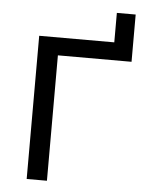

<svg xmlns="http://www.w3.org/2000/svg" viewBox="-57 -889 696 935"><g transform="rotate(5 290.5 -422.0)"><path d="M208 0H109V-700H476V-844H568V-613H208Z"/></g></svg>

Font: Argentum Novus
Style: Regular
Weight: 400
Designer: Julieta Ulanovsky
Foundry: Julieta Ulanovsky
Version: Version 7.20;July 27, 2021;FontCreator 13.0.0.2683 64-bit